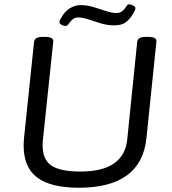

<svg xmlns="http://www.w3.org/2000/svg" viewBox="-20 -875 806 901"><path d="M350 6Q218 6 154.5 -42Q91 -90 91 -191Q91 -200 91.5 -209.5Q92 -219 93 -230L140 -680Q142 -691 151.5 -696.5Q161 -702 183 -702H191Q232 -702 230 -680L182 -225Q181 -217 180.5 -209Q180 -201 180 -194Q180 -125 222 -97.5Q264 -70 358 -70Q561 -70 577 -220L624 -680Q626 -691 635.5 -696.5Q645 -702 667 -702H675Q717 -702 714 -680L667 -225Q642 6 350 6ZM288 -753Q281 -753 270 -758Q259 -763 259 -770Q259 -778 264 -786Q284 -823 309 -837Q334 -851 358 -851Q388 -851 418.5 -842Q449 -833 476.5 -823.5Q504 -814 525 -814Q545 -814 556 -824.5Q567 -835 573 -845Q579 -855 585 -855Q593 -855 604.5 -849Q616 -843 616 -837Q616 -835 613 -826.5Q610 -818 602 -806Q586 -781 567.5 -768.5Q549 -756 516 -756Q483 -756 452.5 -765.5Q422 -775 395 -784Q368 -793 347 -793Q330 -793 319.5 -783Q309 -773 302 -763Q295 -753 288 -753Z"/></svg>

Font: Asap Semi Expanded Semi Expanded Regular
Style: Italic
Weight: 400
Width: 6
Italic angle: -6°
Designer: Pablo Cosgaya
Foundry: Omnibus-Type
Version: Version 3.001; ttfautohint (v1.8.4.7-5d5b)